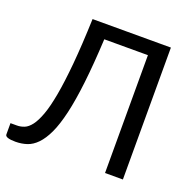

<svg xmlns="http://www.w3.org/2000/svg" viewBox="-131 -844 984 980"><g transform="rotate(20 360.5 -354.5)"><path d="M634 0H537V-640H300Q293 -502 281.2 -400.5Q269.5 -299 252.8 -227Q236 -155 214.8 -109.8Q193.5 -64.5 168.2 -38.5Q143 -12.5 114 -3Q85 6.5 52.5 6.5Q25.5 6.5 11 1.8Q-3.5 -3 -3.5 -12.5V-74H31.5Q51.5 -74 71 -81.8Q90.5 -89.5 108.5 -113Q126.5 -136.5 142.5 -180Q158.5 -223.5 171.5 -295Q184.5 -366.5 194 -469.8Q203.5 -573 208.5 -716.5H634Z"/></g></svg>

Font: Lato-Regular
Style: Regular
Weight: 400
Designer: Lukasz Dziedzic with Adam Twardoch and Botio Nikoltchev
Foundry: tyPoland Lukasz Dziedzic
Version: Version 2.015; 2015-08-06; http://www.latofonts.com/